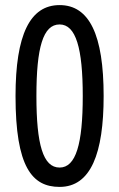

<svg xmlns="http://www.w3.org/2000/svg" viewBox="-20 -815 469 754"><path d="M387 -438C387 -678 331 -795 214 -795C98 -795 41 -679 41 -438C41 -159 106 -81 214 -81C337 -81 387 -213 387 -438ZM123 -438C123 -628 149 -719 214 -719C278 -719 305 -626 305 -438C305 -249 278 -157 214 -157C149 -157 123 -248 123 -438Z"/></svg>

Font: Noto Sans Kannada UI ExtraCondensed
Style: Regular
Weight: 400
Width: 2
Designer: Jelle Bosma - Monotype Design Team
Foundry: Monotype Imaging Inc.
Version: Version 2.005